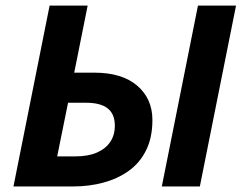

<svg xmlns="http://www.w3.org/2000/svg" viewBox="-20 -672 871 692"><path d="M28.5 0 158.8 -651.8H295.9L247.5 -410.1H320.1Q420 -410.1 474.7 -363.1Q529.3 -316.1 529.3 -239.7Q529.3 -176.1 506.6 -130.4Q483.9 -84.8 444 -56.2Q404 -27.6 352.6 -13.8Q301.3 0 243.9 0ZM186.1 -108.4H252Q297.7 -108.4 329.2 -122.1Q360.7 -135.9 377.3 -160.5Q393.9 -185.2 393.9 -218.8Q393.9 -261.1 368 -281.4Q342.2 -301.7 290 -301.7H225.3ZM563.2 0 693.5 -651.8H830.7L700.3 0Z"/></svg>

Font: Source Sans Variable
Style: Italic
Weight: 200
Italic angle: -11°
Designer: Paul D. Hunt
Foundry: Adobe Systems Incorporated
Version: Version 3.006;hotconv 1.0.111;makeotfexe 2.5.65597